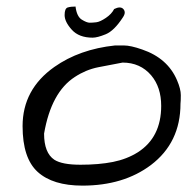

<svg xmlns="http://www.w3.org/2000/svg" viewBox="-20 -581 602 602"><path d="M50.8 -185.5Q50.8 -300.8 150.4 -371.1Q229.5 -426.8 340.8 -438.5Q346.7 -438.5 368.2 -438.5Q389.6 -438.5 425.8 -425.8Q505.9 -398.4 535.2 -329.1Q546.9 -301.8 546.9 -282.7Q546.9 -263.7 545.9 -255.9Q545.9 -133.8 453.1 -63.5Q367.2 1 238.3 1Q145.5 1 98.1 -42Q50.8 -85 50.8 -185.5ZM118.2 -162.1Q118.2 -101.6 150.4 -80.1Q174.8 -64.5 232.4 -64.5Q290 -64.5 334 -73.2Q377.9 -82 412.1 -103.5Q485.4 -150.4 485.4 -249Q485.4 -307.6 454.1 -344.7Q419.9 -384.8 364.3 -384.8Q326.2 -377.9 287.6 -370.1Q249 -362.3 214.8 -339.8Q140.6 -292 118.2 -162.1ZM216.8 -560.5Q220.7 -529.3 236.3 -519.5Q252 -509.8 261.2 -509.8Q270.5 -509.8 282.2 -511.2Q293.9 -512.7 312 -524.9Q330.1 -537.1 337.9 -552.7Q347.7 -557.6 355 -557.6Q362.3 -557.6 366.7 -552.7Q371.1 -547.9 371.1 -541.5Q371.1 -535.2 365.2 -526.4Q337.9 -484.4 311.5 -473.6Q285.2 -462.9 270.5 -462.9Q227.5 -462.9 205.1 -487.8Q182.6 -512.7 182.6 -533.7Q182.6 -554.7 192.4 -557.6Q202.1 -560.5 216.8 -560.5Z"/></svg>

Font: Architects Daughter
Style: Regular
Weight: 400
Designer: Kimberly Geswein
Foundry: Kimberly Geswein
Version: Version 1.002 2010